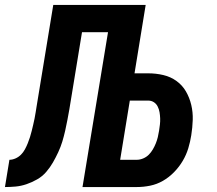

<svg xmlns="http://www.w3.org/2000/svg" viewBox="-56 -755 876 775"><path d="M-36 0 -18 -110Q-6 -110 6.5 -115.5Q19 -121 28.5 -130.5Q38 -140 44.5 -152Q51 -164 56 -176.5Q61 -189 65 -201.5Q69 -214 72 -226.5Q75 -239 78 -251.5Q81 -264 83.5 -276.5Q86 -289 88 -302Q90 -315 92 -327L159 -735H532L487 -459H543Q574 -459 603.5 -452Q633 -445 656.5 -428Q680 -411 694.5 -386Q709 -361 716 -331.5Q723 -302 722 -271Q721 -240 716 -209Q712 -183 704 -156.5Q696 -130 681.5 -105.5Q667 -81 646.5 -60Q626 -39 601.5 -25Q577 -11 550 -5.5Q523 0 496 0H277L380 -625H275L224 -314Q220 -292 216 -270.5Q212 -249 207 -227Q202 -205 195.5 -183.5Q189 -162 179 -140.5Q169 -119 157.5 -99Q146 -79 130.5 -61Q115 -43 94 -31Q73 -19 51 -11.5Q29 -4 7 -2Q-15 0 -36 0ZM496 -110Q509 -110 522 -115.5Q535 -121 544.5 -130.5Q554 -140 561 -152Q568 -164 573 -176.5Q578 -189 581 -201.5Q584 -214 586 -227Q588 -240 589.5 -252.5Q591 -265 590.5 -277.5Q590 -290 588 -302Q586 -314 580.5 -325Q575 -336 565 -342.5Q555 -349 542 -349H468L429 -110Z"/></svg>

Font: Iosevka Aile Extrabold Oblique
Style: Regular
Weight: 800
Italic angle: -9°
Designer: Belleve Invis
Foundry: Belleve Invis
Version: Version 31.1.0; ttfautohint (v1.8.4)